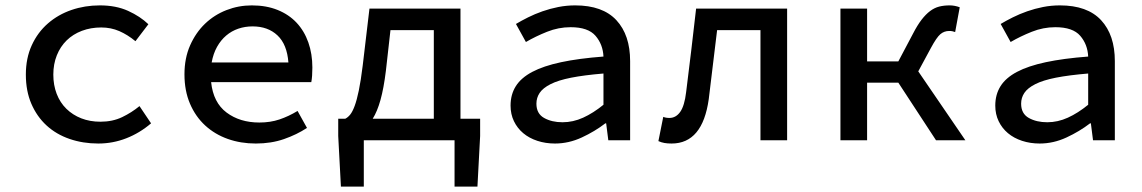

<svg xmlns="http://www.w3.org/2000/svg" viewBox="-20 -521 4240 713"><path d="M345 12Q288 12 238.5 -5Q189 -22 153 -55Q117 -88 96.5 -135.5Q76 -183 76 -244Q76 -305 98 -353Q120 -401 158 -434Q196 -467 245.5 -484Q295 -501 351 -501Q411 -501 456 -480.5Q501 -460 531 -431L483 -368Q454 -392 423 -405.5Q392 -419 356 -419Q317 -419 284 -406.5Q251 -394 227.5 -371Q204 -348 191 -315.5Q178 -283 178 -244Q178 -205 190.5 -172.5Q203 -140 226.5 -117Q250 -94 282 -81.5Q314 -69 353 -69Q398 -69 433.5 -86Q469 -103 498 -127L541 -63Q499 -27 449 -7.5Q399 12 345 12Z M930 12Q874 12 826 -5Q778 -22 742 -55Q706 -88 685.5 -136Q665 -184 665 -245Q665 -305 686 -352.5Q707 -400 741.5 -433Q776 -466 821 -483.5Q866 -501 915 -501Q969 -501 1011 -484Q1053 -467 1081.5 -436.5Q1110 -406 1125 -363.5Q1140 -321 1140 -270Q1140 -254 1139 -240Q1138 -226 1136 -216H764Q772 -140 821.5 -103Q871 -66 943 -66Q984 -66 1018 -77.5Q1052 -89 1085 -109L1120 -46Q1082 -21 1034.5 -4.5Q987 12 930 12ZM918 -423Q890 -423 865 -414.5Q840 -406 820 -389Q800 -372 786 -347Q772 -322 766 -289H1051Q1046 -356 1010.5 -389.5Q975 -423 918 -423Z M1413 -258Q1405 -193 1393 -150Q1381 -107 1364 -80H1591V-409H1430ZM1246 172 1236 -16V-80H1262Q1272 -85 1280.5 -95.5Q1289 -106 1297 -127.5Q1305 -149 1312.5 -185Q1320 -221 1327 -278L1352 -489H1690V-80H1763V-16L1753 172H1668V0H1331V172Z M2041 12Q2006 12 1975.5 2Q1945 -8 1923 -26.5Q1901 -45 1888.5 -71Q1876 -97 1876 -129Q1876 -170 1895.5 -201Q1915 -232 1956.5 -254Q1998 -276 2063.5 -290Q2129 -304 2221 -311Q2219 -356 2191.5 -388Q2164 -420 2099 -420Q2054 -420 2011.5 -403Q1969 -386 1933 -365L1896 -432Q1916 -444 1941 -456.5Q1966 -469 1994.5 -479Q2023 -489 2053.5 -495Q2084 -501 2116 -501Q2218 -501 2269 -446Q2320 -391 2320 -294V0H2239L2231 -63H2228Q2189 -33 2140.5 -10.5Q2092 12 2041 12ZM2069 -67Q2108 -67 2145.5 -84Q2183 -101 2221 -132V-248Q2149 -242 2101 -232.5Q2053 -223 2024.5 -208.5Q1996 -194 1984 -176Q1972 -158 1972 -136Q1972 -99 2000.5 -83Q2029 -67 2069 -67Z M2474 12Q2459 12 2447.5 10Q2436 8 2425 3L2443 -87Q2448 -85 2453.5 -84Q2459 -83 2466 -83Q2490 -83 2506 -105.5Q2522 -128 2528 -179Q2538 -257 2547 -334Q2556 -411 2565 -489H2903V0H2804V-409H2643Q2635 -345 2627.5 -281Q2620 -217 2612 -153Q2589 12 2474 12Z M3101 0V-489H3200V-293H3316L3371 -397Q3387 -428 3402.5 -448Q3418 -468 3434 -480Q3450 -492 3467.5 -496.5Q3485 -501 3507 -501Q3525 -501 3544 -494L3527 -402Q3521 -404 3516.5 -405Q3512 -406 3505 -406Q3486 -406 3472 -394Q3458 -382 3437 -343L3390 -256L3565 0H3456L3316 -214H3200V0Z M3841 12Q3806 12 3775.5 2Q3745 -8 3723 -26.5Q3701 -45 3688.5 -71Q3676 -97 3676 -129Q3676 -170 3695.5 -201Q3715 -232 3756.5 -254Q3798 -276 3863.5 -290Q3929 -304 4021 -311Q4019 -356 3991.5 -388Q3964 -420 3899 -420Q3854 -420 3811.5 -403Q3769 -386 3733 -365L3696 -432Q3716 -444 3741 -456.5Q3766 -469 3794.5 -479Q3823 -489 3853.5 -495Q3884 -501 3916 -501Q4018 -501 4069 -446Q4120 -391 4120 -294V0H4039L4031 -63H4028Q3989 -33 3940.5 -10.5Q3892 12 3841 12ZM3869 -67Q3908 -67 3945.5 -84Q3983 -101 4021 -132V-248Q3949 -242 3901 -232.5Q3853 -223 3824.5 -208.5Q3796 -194 3784 -176Q3772 -158 3772 -136Q3772 -99 3800.5 -83Q3829 -67 3869 -67Z"/></svg>

Font: Source Code Pro Medium
Style: Regular
Weight: 500
Monospace: yes
Designer: Paul D. Hunt, Teo Tuominen
Foundry: Adobe Systems Incorporated
Version: Version 2.030;PS 1.000;hotconv 16.6.51;makeotf.lib2.5.65220